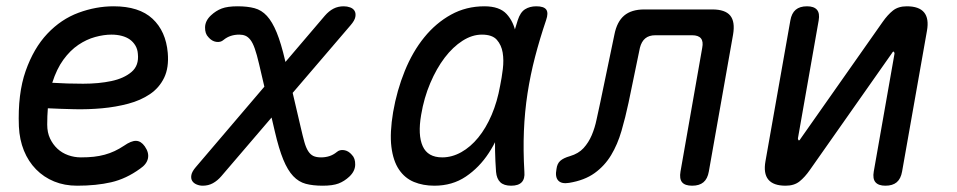

<svg xmlns="http://www.w3.org/2000/svg" viewBox="-20 -580 3040 610"><path d="M440 -115Q454 -95 450 -76.5Q446 -58 425 -44Q381 -12 333.5 -1Q286 10 225 10Q185 10 152 -3.5Q119 -17 94.5 -42Q70 -67 56 -101.5Q42 -136 40 -178Q36 -282 61.5 -354.5Q87 -427 130.5 -473Q174 -519 229.5 -539.5Q285 -560 341 -560Q422 -560 464.5 -520.5Q507 -481 513 -412Q517 -365 501.5 -333Q486 -301 456.5 -281Q427 -261 387.5 -250.5Q348 -240 304.5 -236Q261 -232 216.5 -233Q172 -234 132 -236Q131 -224 130.5 -211Q130 -198 130 -184Q130 -159 139 -140Q148 -121 162.5 -107.5Q177 -94 196.5 -87Q216 -80 237 -80Q260 -80 278 -82Q296 -84 312.5 -88.5Q329 -93 344 -100Q359 -107 374 -117Q397 -133 412.5 -132.5Q428 -132 440 -115ZM146 -317Q194 -314 244 -314Q294 -314 334 -322.5Q374 -331 398 -351.5Q422 -372 418 -409Q417 -424 410 -435.5Q403 -447 392.5 -454.5Q382 -462 367 -466Q352 -470 334 -470Q310 -470 282.5 -462.5Q255 -455 229 -437.5Q203 -420 181.5 -390.5Q160 -361 146 -317Z M683 -20Q671 -6 656.5 2Q642 10 624 10Q614 10 604.5 6Q595 2 590.5 -5.5Q586 -13 588 -24Q590 -35 602 -49L1012 -530Q1025 -545 1039.5 -552.5Q1054 -560 1072 -560Q1083 -560 1092.5 -556.5Q1102 -553 1106.5 -545.5Q1111 -538 1109 -526.5Q1107 -515 1094 -500ZM936 -173Q942 -147 947 -129Q952 -111 959 -100Q966 -89 975.5 -84.5Q985 -80 1000 -80Q1014 -80 1026.5 -84Q1039 -88 1050 -97Q1059 -105 1073 -103Q1087 -101 1098 -88Q1109 -77 1108.5 -56.5Q1108 -36 1090 -19Q1074 -4 1055.5 3Q1037 10 1005 10Q974 10 951.5 4Q929 -2 911.5 -20.5Q894 -39 880 -73Q866 -107 853 -163L803 -377Q796 -407 789.5 -425.5Q783 -444 775.5 -453.5Q768 -463 759.5 -466.5Q751 -470 740 -470Q726 -470 713.5 -466Q701 -462 690 -453Q681 -445 667 -447Q653 -449 642 -462Q631 -473 631.5 -493.5Q632 -514 650 -531Q666 -546 684.5 -553Q703 -560 735 -560Q766 -560 788.5 -554Q811 -548 828 -529.5Q845 -511 859 -477Q873 -443 886 -387Z M1360 10Q1324 10 1295 -2Q1266 -14 1247.5 -41.5Q1229 -69 1223.5 -113.5Q1218 -158 1229 -224Q1241 -293 1266 -354.5Q1291 -416 1328 -461.5Q1365 -507 1413 -533.5Q1461 -560 1519 -560Q1567 -560 1589.5 -535.5Q1612 -511 1619 -473.5Q1626 -436 1621 -391.5Q1616 -347 1609 -308Q1600 -253 1581.5 -196.5Q1563 -140 1533 -94Q1503 -48 1460 -19Q1417 10 1360 10ZM1385 -80Q1416 -80 1445.5 -96.5Q1475 -113 1499.5 -143Q1524 -173 1542 -215Q1560 -257 1569 -308Q1574 -332 1577.5 -360.5Q1581 -389 1577 -413Q1573 -437 1558.5 -453.5Q1544 -470 1511 -470Q1480 -470 1449.5 -450.5Q1419 -431 1393 -397Q1367 -363 1347 -316Q1327 -269 1318 -215Q1307 -151 1323 -115.5Q1339 -80 1385 -80ZM1625 -516Q1633 -541 1648 -550.5Q1663 -560 1684 -560Q1708 -560 1715.5 -549.5Q1723 -539 1715 -516Q1695 -457 1680 -399.5Q1665 -342 1656 -283.5Q1647 -225 1644.5 -163.5Q1642 -102 1646 -34Q1648 -12 1637.5 -1Q1627 10 1604 10Q1581 10 1569.5 -1Q1558 -12 1556 -34Q1551 -102 1553.5 -163.5Q1556 -225 1565.5 -283.5Q1575 -342 1590.5 -399.5Q1606 -457 1625 -516Z M1932 -470Q1940 -511 1963 -530.5Q1986 -550 2027 -550H2243Q2284 -550 2300 -530.5Q2316 -511 2309 -470L2232 -35Q2228 -12 2215 -1Q2202 10 2179 10Q2156 10 2147 -1Q2138 -12 2142 -35L2211 -428Q2215 -448 2207 -458Q2199 -468 2179 -468H2062Q2042 -468 2030 -458Q2018 -448 2013 -428L1977 -254Q1967 -207 1954.5 -164Q1942 -121 1921.5 -87Q1901 -53 1869 -30Q1837 -7 1788 1Q1764 5 1753.5 -6.5Q1743 -18 1748 -43Q1750 -60 1760 -69Q1770 -78 1791 -84Q1818 -92 1834 -109.5Q1850 -127 1860 -150.5Q1870 -174 1875.5 -201Q1881 -228 1887 -254Z M2491 -515Q2495 -538 2508 -549Q2521 -560 2544 -560Q2566 -560 2575.5 -549Q2585 -538 2581 -515L2515 -140Q2516 -134 2518 -134Q2520 -134 2521 -135.5Q2522 -137 2524 -140L2784 -510Q2800 -533 2817 -546.5Q2834 -560 2861 -560Q2900 -560 2916 -540.5Q2932 -521 2925 -482L2846 -35Q2842 -12 2829 -1Q2816 10 2793 10Q2771 10 2761.5 -1Q2752 -12 2756 -35L2822 -410Q2821 -416 2819 -416Q2817 -416 2816 -414.5Q2815 -413 2813 -410L2553 -40Q2537 -17 2520 -3.5Q2503 10 2476 10Q2437 10 2421 -9.5Q2405 -29 2412 -68Z"/></svg>

Font: Maple Mono
Style: Italic
Weight: 400
Italic angle: -10°
Monospace: yes
Designer: subframe7536
Version: Version 7.300